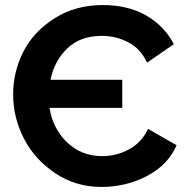

<svg xmlns="http://www.w3.org/2000/svg" viewBox="-20 -734 738 760"><path d="M566 -224 679 -159Q646 -82 563 -38Q480 6 381 6Q280 6 198.5 -48.5Q117 -103 74.5 -186Q32 -269 32 -360Q32 -449 72 -528.5Q112 -608 195 -661Q278 -714 387 -714Q487 -714 559 -672.5Q631 -631 668 -559L562 -486Q537 -541 488 -566.5Q439 -592 383 -592Q298 -592 246.5 -542.5Q195 -493 180 -418H464V-307H176Q189 -225 245.5 -170.5Q302 -116 385 -116Q441 -116 491 -143Q541 -170 566 -224Z"/></svg>

Font: Raleway
Style: Bold
Weight: 700
Designer: Matt McInerney, Pablo Impallari, Rodrigo Fuenzalida
Foundry: Matt McInerney, Pablo Impallari, Rodrigo Fuenzalida
Version: Version 3.000